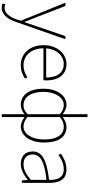

<svg xmlns="http://www.w3.org/2000/svg" viewBox="602 -1436 1078 2323"><g transform="rotate(90 1141.5 -275.0)"><path d="M74 244C165 244 218 156 245 74L455 -527H418L300 -183C285 -138 267 -82 250 -35H245C225 -82 203 -138 186 -183L53 -527H13L231 12L216 61C187 145 142 209 76 209C60 209 43 205 32 200L23 233C36 240 56 244 74 244Z M768 13C846 13 891 -13 931 -37L915 -68C875 -39 830 -20 770 -20C646 -20 565 -122 565 -261H951C953 -274 953 -286 953 -297C953 -453 876 -540 754 -540C637 -540 527 -434 527 -262C527 -90 635 13 768 13ZM565 -294C576 -427 660 -507 754 -507C853 -507 918 -437 918 -294Z M1397 -459C1439 -496 1479 -507 1513 -507C1625 -507 1668 -405 1668 -271C1668 -124 1604 -20 1511 -20C1482 -20 1439 -30 1397 -67ZM1362 -69C1323 -32 1291 -20 1253 -20C1150 -20 1092 -118 1092 -262C1092 -398 1158 -507 1249 -507C1288 -507 1324 -495 1362 -459ZM1362 243H1397V-33C1436 -4 1476 13 1510 13C1617 13 1705 -92 1705 -271C1705 -434 1644 -540 1516 -540C1476 -540 1433 -522 1397 -494V-794H1362V-495C1326 -520 1291 -540 1250 -540C1140 -540 1054 -432 1054 -262C1054 -84 1131 13 1250 13C1296 13 1332 -7 1362 -33Z M1965 13C2035 13 2101 -26 2155 -70H2158L2163 0H2193V-341C2193 -448 2155 -540 2031 -540C1945 -540 1872 -496 1839 -472L1857 -443C1891 -470 1954 -507 2029 -507C2138 -507 2160 -414 2157 -329C1920 -302 1813 -247 1813 -130C1813 -30 1883 13 1965 13ZM1968 -20C1904 -20 1850 -50 1850 -131C1850 -220 1928 -273 2157 -298V-109C2088 -50 2031 -20 1968 -20Z"/></g></svg>

Font: Genne Gothic ExtraLight
Style: Regular
Weight: 250
Designer: Ryoko NISHIZUKA (kana & ideographs); Paul D. Hunt (Latin, Greek & Cyrillic); Wenlong ZHANG (bopomofo); Sandoll Communica
Foundry: Adobe Systems Incorporated
Version: Version 1.004;PS 1.004;hotconv 16.6.51;makeotf.lib2.5.65220